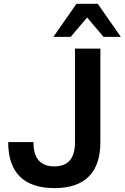

<svg xmlns="http://www.w3.org/2000/svg" viewBox="-20 -973 652 1004"><path d="M265.1 10.7C422.9 10.7 504.9 -70.3 504.9 -230V-718.8H372.1V-230C372.1 -144 335.9 -103 263.7 -103C191.9 -103 154.8 -144 154.8 -230H22.9C22.5 -69.8 105.5 10.7 265.1 10.7ZM349.6 -780.3 435.5 -881.3 521.5 -780.3H611.8L491.2 -953.1H379.9L259.3 -780.3Z"/></svg>

Font: Winston SemiBold
Style: Regular
Weight: 600
Designer: Vernon Adams, Kim Jin-seong, David Berlow, Cristiano Sobral
Foundry: The Winston Project Authors
Version: Version 3.004